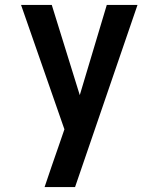

<svg xmlns="http://www.w3.org/2000/svg" viewBox="-20 -540 640 775"><path d="M160 215Q174 173 188.5 131Q203 89 218 46L240 -18L65 -520H189L302 -156L411 -520H535L283 215Z"/></svg>

Font: Iosevka Aile
Style: Bold
Weight: 700
Designer: Belleve Invis
Foundry: Belleve Invis
Version: Version 28.0.1; ttfautohint (v1.8.4)